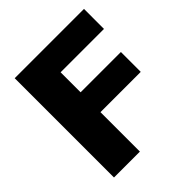

<svg xmlns="http://www.w3.org/2000/svg" viewBox="-193 -835 964 964"><g transform="rotate(-45 289.5 -352.5)"><path d="M64 0V-705H556V-563H248V-421H534V-280H248V0Z"/></g></svg>

Font: Nunito Sans Black
Style: Regular
Weight: 900
Designer: Vernon Adams
Foundry: Vernon Adams
Version: Version 3.006; ttfautohint (v1.8.3)